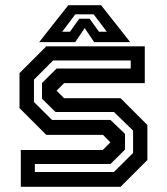

<svg xmlns="http://www.w3.org/2000/svg" viewBox="-20 -718 642 738"><path d="M60 0V-141.5H375L405.5 -172V-169.5L376 -199.5H158L55 -302.5V-437L158 -540H536.5V-398.5H226.5L196 -368V-371L226.5 -340.5H443.5L546.5 -237.5V-103L443.5 0ZM114 -57H418L491.5 -130V-216L418 -287.5H193.5L141.5 -338.5V-399L197.5 -454.5H482.5V-485.5H184L110.5 -412V-326L180 -257H404.5L460.5 -203.5V-143L404.5 -87.5H114ZM242.5 -698H368.5L480.5 -556H342L305.5 -610L269 -556H130.5ZM269.5 -663 219 -596H249L284.5 -646H324.5L360.5 -596H390.5L340 -663Z"/></svg>

Font: Tourney Thin SemiBold
Style: Regular
Weight: 600
Version: Version 1.015